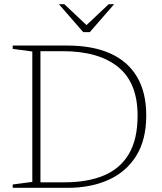

<svg xmlns="http://www.w3.org/2000/svg" viewBox="-20 -901 778 921"><path d="M640 -346.5Q640 -504 546.5 -579.8Q453 -655.5 280.5 -655.5H141L147 -682.5H302Q424 -682.5 508.5 -644.8Q593 -607 637.2 -532.5Q681.5 -458 681.5 -347Q681.5 -230 633.2 -153Q585 -76 500 -38Q415 0 304.5 0H147L141 -26.5H290.5Q399.5 -26.5 478 -59.2Q556.5 -92 598.2 -162.5Q640 -233 640 -346.5ZM41 0V-16L135 -28.5V-654L41 -666.5V-682.5H174V0ZM403.5 -772.5H386.5L501.5 -881H527.5L411 -747H379L262.5 -881H288.5Z"/></svg>

Font: Newsreader ExtraLight
Style: Regular
Weight: 250
Designer: Hugues Gentile
Foundry: Production Type
Version: Version 1.003